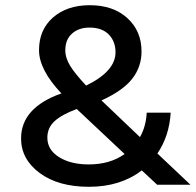

<svg xmlns="http://www.w3.org/2000/svg" viewBox="-20 -710 755 738"><path d="M231 -517Q231 -487 250 -456.5Q269 -426 311 -381Q424 -436 424 -509Q424 -551 398 -577.5Q372 -604 324 -604Q283 -604 257 -581Q231 -558 231 -517ZM712 0H584L525 -55Q443 8 322 8Q204 8 132.5 -45Q61 -98 61 -178Q61 -296 216 -351Q130 -442 130 -517Q130 -596 184 -643Q238 -690 325 -690Q415 -690 469.5 -640.5Q524 -591 524 -512Q524 -453 488 -407Q452 -361 370 -324L518 -183Q541 -223 544 -277H636Q631 -188 585 -120ZM321 -78Q403 -78 459 -118L276 -290L275 -291Q216 -269 189 -243.5Q162 -218 162 -181Q162 -134 207 -106Q252 -78 321 -78Z"/></svg>

Font: Hind Vadodara Medium
Style: Regular
Weight: 500
Designer: Hitesh Malaviya
Foundry: Indian Type Foundry
Version: Version 1.001;PS 1.0;hotconv 1.0.86;makeotf.lib2.5.63406; tt